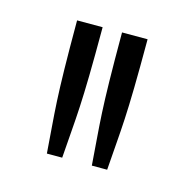

<svg xmlns="http://www.w3.org/2000/svg" viewBox="-54 -717 357 363"><g transform="rotate(15 125.0 -536.0)"><path d="M56 -665C56 -505 60 -493 66 -407H96C102 -493 106 -506 106 -665ZM144 -665C144 -505 148 -493 154 -407H184C190 -493 194 -506 194 -665Z"/></g></svg>

Font: Inconsolata UltraCondensed Thin
Style: Regular
Weight: 100
Width: 1
Monospace: yes
Designer: Raph Levien, Cyreal, Brenton Simpson
Foundry: Raph Levien, Cyreal, Google
Version: Version 3.100